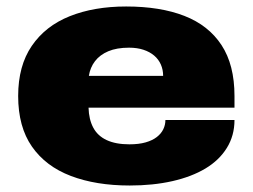

<svg xmlns="http://www.w3.org/2000/svg" viewBox="-20 -560 779 592"><path d="M380 12Q276 12 198.5 -17.5Q121 -47 78.5 -108Q36 -169 36 -264Q36 -357 78 -418.5Q120 -480 195 -510Q270 -540 369 -540Q474 -540 548.5 -511Q623 -482 663 -421Q703 -360 703 -264V-228H253Q254 -192 267.5 -166.5Q281 -141 309 -128Q337 -115 379 -115Q408 -115 429 -121Q450 -127 463.5 -137.5Q477 -148 483.5 -161.5Q490 -175 490 -190H703Q703 -142 679.5 -104Q656 -66 613.5 -40.5Q571 -15 511.5 -1.5Q452 12 380 12ZM254 -326H483Q483 -345 476 -361Q469 -377 455.5 -388.5Q442 -400 422.5 -406.5Q403 -413 378 -413Q340 -413 314 -402Q288 -391 273 -371.5Q258 -352 254 -326Z"/></svg>

Font: Archivo SemiExpanded Black
Style: Regular
Weight: 900
Width: 6
Designer: Hector Gatti
Foundry: Omnibus-Type
Version: Version 2.001